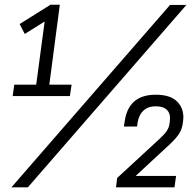

<svg xmlns="http://www.w3.org/2000/svg" viewBox="-20 -801 840 821"><path d="M278.8 -390.1H34.2L41 -439H134.8L170.9 -709L85.9 -655.8L64 -698.2L195.8 -780.8H235.8L190.9 -439H286.1ZM99.1 0H28.8L707 -779.8H776.9ZM732.9 -48.8 726.1 0H476.1L481 -40L663.1 -208Q684.1 -227.5 693.6 -241.9Q703.1 -256.3 705.1 -273.9L706.1 -282.2Q710.4 -314.5 694.6 -330.3Q678.7 -346.2 648.9 -346.2H643.1Q610.8 -346.2 590.6 -325.4Q570.3 -304.7 565.9 -259.8H509.8L513.2 -282.2Q529.3 -396 646 -396Q710.4 -396 739.5 -364.7Q768.6 -333.5 763.2 -286.1L762.2 -277.8Q758.8 -248.5 745.1 -228Q731.4 -207.5 704.1 -182.1L560.1 -48.8Z"/></svg>

Font: Cooper Hewitt
Style: Book Italic
Weight: 706
Designer: Village Type and Design LLC
Foundry: Cooper Hewitt Smithsonian Design Museum
Version: 1.000